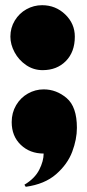

<svg xmlns="http://www.w3.org/2000/svg" viewBox="-20 -582 333 739"><path d="M20 -441Q20 -475 37 -503Q54 -531 82 -546.5Q110 -562 142 -562Q194 -562 231 -526.5Q268 -491 268 -441Q268 -382 233.5 -347Q199 -312 144 -312Q109 -312 80.5 -331.5Q52 -351 36 -381Q20 -411 20 -441ZM148 9Q95 9 60 -24.5Q25 -58 25 -112Q25 -148 42 -177Q59 -206 87.5 -222Q116 -238 148 -238Q197 -238 236.5 -204.5Q276 -171 276 -90Q276 -46 258 2Q240 50 196 88.5Q152 127 79 137L74 129Q114 105 131 71.5Q148 38 148 9Z"/></svg>

Font: Danfo
Style: Regular
Weight: 400
Version: Version 1.000;Glyphs 3.2 (3236)